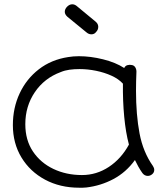

<svg xmlns="http://www.w3.org/2000/svg" viewBox="-20 -793 779 895"><path d="M382 -643 294 -715Q282 -726 282 -738Q282 -751 293 -762Q304 -773 317 -773Q329 -773 340 -763L427 -691Q438 -681 438 -668Q438 -654 428 -644Q420 -633 406 -633Q393 -633 382 -643ZM382 81Q374 82 365.5 82Q357 82 349 82Q260 82 190 44.5Q120 7 80 -59Q40 -125 40 -210Q40 -290 71.5 -357.5Q103 -425 161 -470Q219 -515 298 -527Q309 -529 322 -530Q335 -531 348 -531Q402 -531 460.5 -516.5Q519 -502 559 -476Q564 -487 575 -489.5Q586 -492 593 -490Q604 -489 610 -480Q616 -471 616 -459Q615 -436 614.5 -414Q614 -392 614 -370Q614 -258 630.5 -171Q647 -84 693 -19Q699 -10 699 -1Q699 11 689.5 19Q680 27 669 27Q654 27 644 14Q634 0 624.5 -17Q615 -34 609 -47Q568 10 509 41.5Q450 73 382 81ZM362 23Q430 23 487.5 -15Q545 -53 581 -119Q566 -175 559 -249Q552 -323 553 -403Q533 -425 500 -440Q467 -455 428 -463Q389 -471 351 -471Q326 -471 304 -468Q282 -465 263 -457Q187 -429 142.5 -363.5Q98 -298 98 -214Q98 -140 133.5 -87Q169 -34 229 -5.5Q289 23 362 23Z"/></svg>

Font: Hachi Maru Pop
Style: Regular
Weight: 400
Designer: Nontynet
Foundry: Nontynet
Version: Version 1.300